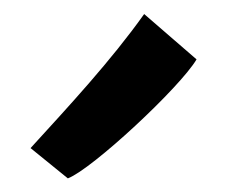

<svg xmlns="http://www.w3.org/2000/svg" viewBox="-20 -891 330 279"><path d="M78.6 -631.8C114.3 -645.5 241.7 -764.2 265.6 -804.7L189.5 -870.6C141.6 -803.2 80.1 -736.8 24.4 -675.8Z"/></svg>

Font: Merriweather Sans
Style: Regular
Weight: 400
Designer: Eben Sorkin ( eben@eyebytes.com )
Foundry: Eben Sorkin
Version: Version 1.003